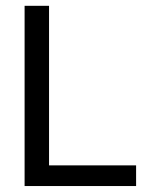

<svg xmlns="http://www.w3.org/2000/svg" viewBox="-20 -624 540 644"><path d="M62.5 -604.5H144.5V-69.3H436.5V0H62.5Z"/></svg>

Font: BabelStone Marchen
Style: Regular
Weight: 400
Designer: Andrew West
Foundry: Andrew West
Version: Version 9.003 2021-11-11